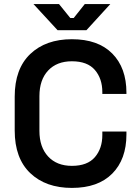

<svg xmlns="http://www.w3.org/2000/svg" viewBox="-20 -906 683 940"><path d="M332 14Q204 14 128 -58.5Q52 -131 52 -267V-433Q52 -569 128 -641.5Q204 -714 332 -714Q460 -714 529.5 -644Q599 -574 599 -452V-446H481V-455Q481 -521 444.5 -563.5Q408 -606 332 -606Q258 -606 215.5 -560.5Q173 -515 173 -435V-265Q173 -186 215.5 -140Q258 -94 332 -94Q408 -94 444.5 -136.5Q481 -179 481 -245V-262H599V-248Q599 -126 529.5 -56Q460 14 332 14ZM262 -758 144 -886H269L324 -818H341L395 -886H520L403 -758Z"/></svg>

Font: Space Grotesk Light SemiBold
Style: Regular
Weight: 600
Version: Version 2.000